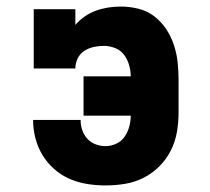

<svg xmlns="http://www.w3.org/2000/svg" viewBox="-20 -558 640 586"><path d="M302 8Q274 8 246 3.5Q218 -1 192.5 -12Q167 -23 145.5 -42Q124 -61 109.5 -85Q95 -109 88 -136.5Q81 -164 81 -192H226Q226 -176 231 -161Q236 -146 246.5 -134.5Q257 -123 272 -117.5Q287 -112 302 -112Q319 -112 335 -119.5Q351 -127 360.5 -141Q370 -155 374.5 -171.5Q379 -188 379 -205H235V-325H379Q379 -342 374 -359.5Q369 -377 358.5 -391Q348 -405 331 -411.5Q314 -418 297 -418Q281 -418 265.5 -414.5Q250 -411 237 -402.5Q224 -394 217 -379.5Q210 -365 210 -349H83V-530H210V-482Q223 -497 239 -508Q255 -519 273 -525.5Q291 -532 310 -535Q329 -538 349 -538Q375 -538 402 -531.5Q429 -525 450.5 -508.5Q472 -492 487 -469.5Q502 -447 510.5 -421.5Q519 -396 522 -369Q525 -342 525 -315V-215Q525 -185 520 -155.5Q515 -126 501.5 -99Q488 -72 466.5 -50.5Q445 -29 418.5 -15.5Q392 -2 362 3Q332 8 302 8Z"/></svg>

Font: Iosevka Curly Slab HvEx
Style: Regular
Weight: 900
Width: 7
Monospace: yes
Designer: Belleve Invis
Foundry: Belleve Invis
Version: Version 11.1.0; ttfautohint (v1.8.3)